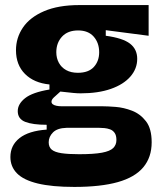

<svg xmlns="http://www.w3.org/2000/svg" viewBox="-20 -554 642 757"><path d="M273 183Q185 183 129 169.5Q73 156 47 129.5Q21 103 21 65Q21 19 57 -9.5Q93 -38 164 -43V-62Q109 -62 79.5 -73.5Q50 -85 50 -116Q50 -144 79 -167Q108 -190 175 -201V-221Q114 -227 78.5 -262.5Q43 -298 43 -356Q43 -405 70.5 -445.5Q98 -486 154 -510Q210 -534 293 -534H566V-413L397 -435V-413Q464 -404 492.5 -382Q521 -360 521 -322Q521 -283 494 -252Q467 -221 417 -203.5Q367 -186 298 -186Q285 -186 269.5 -187.5Q254 -189 218 -193Q202 -179 192.5 -170Q183 -161 183 -153Q183 -147 188 -143Q193 -139 202.5 -137Q212 -135 223 -135H384Q404 -135 436 -132.5Q468 -130 500.5 -117.5Q533 -105 555.5 -76Q578 -47 578 7Q578 66 545 105.5Q512 145 444.5 164Q377 183 273 183ZM292 54Q350 54 382 48Q414 42 426.5 29.5Q439 17 439 -2Q439 -20 432 -30Q425 -40 414 -44Q403 -48 391.5 -49Q380 -50 372 -50H242Q206 -49 189 -32Q172 -15 172 7Q172 26 184 36Q196 46 222.5 50Q249 54 292 54ZM287 -267Q329 -267 350 -290Q371 -313 371 -348Q371 -385 349.5 -409.5Q328 -434 288 -434Q247 -434 224.5 -409.5Q202 -385 202 -348Q202 -325 212 -306.5Q222 -288 241 -277.5Q260 -267 287 -267Z"/></svg>

Font: Bricolage Grotesque 48pt Condensed ExtraBold ExtraBold
Style: Regular
Weight: 800
Version: Version 1.000;gftools[0.9.30]